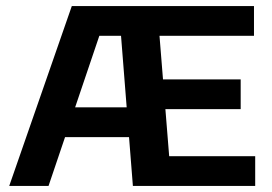

<svg xmlns="http://www.w3.org/2000/svg" viewBox="-20 -615 900 635"><path d="M10.5 0 217.5 -595H435V-496.5H308.5L140.5 0ZM151 -161.5 179.5 -260H441V-161.5ZM419.5 0 372.5 -595H820V-496.5H507.5L539.5 -98.5H824V0ZM465 -254V-352.5H776V-254Z"/></svg>

Font: Encode Sans SC SemiBold
Style: Regular
Weight: 600
Version: Version 3.002